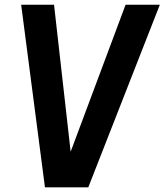

<svg xmlns="http://www.w3.org/2000/svg" viewBox="-20 -800 706 824"><path d="M358.9 3.9H172.9L70.8 -779.8H211.9L283.2 -148.9L519 -779.8H666Z"/></svg>

Font: Cooper Hewitt
Style: Semibold Italic
Weight: 710
Designer: Village Type and Design LLC
Foundry: Cooper Hewitt Smithsonian Design Museum
Version: 1.000